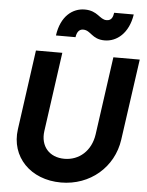

<svg xmlns="http://www.w3.org/2000/svg" viewBox="-65 -1061 863 1124"><g transform="rotate(5 366.5 -498.5)"><path d="M336 12C507 12 643 -105 666 -269L733 -745H578L514 -287C500 -188 430 -128 344 -128C255 -128 201 -190 213 -279L278 -745H123L58 -277C35 -113 157 12 336 12ZM232 -843H347C351 -871 363 -891 388 -891C434 -891 442 -839 518 -839C589 -839 658 -893 675 -1005H560C556 -978 547 -958 519 -958C478 -958 464 -1009 387 -1009C317 -1009 248 -959 232 -843Z"/></g></svg>

Font: Mluvka ExtraBold
Style: Italic
Weight: 800
Italic angle: -8°
Designer: Modified by Jiří Krblich, Original typeface by Gumpita Rahayu
Foundry: Gumpita Rahayu & Jiří Krblich
Version: Version 2.000;Glyphs 3.1.1 (3134)